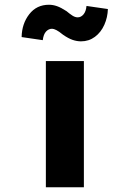

<svg xmlns="http://www.w3.org/2000/svg" viewBox="-20 -788 546 808"><path d="M173 0V-531H333V0ZM321 -614Q304 -614 286 -620Q268 -626 245 -642Q228 -656 217 -661.5Q206 -667 199 -667Q185 -667 174 -655.5Q163 -644 160 -619L71 -632Q72 -688 103 -728Q134 -768 186 -768Q203 -768 220 -762Q237 -756 260 -741Q273 -730 284.5 -722.5Q296 -715 307 -715Q321 -715 331.5 -727.5Q342 -740 344 -763L434 -750Q433 -715 419 -683.5Q405 -652 379.5 -633Q354 -614 321 -614Z"/></svg>

Font: Lexend Tera
Style: Bold
Weight: 700
Designer: Bonnie Shaver-Troup, Thomas Jockin
Foundry: Lexend
Version: Version 1.007